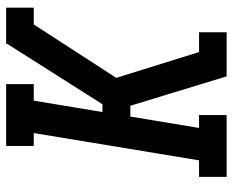

<svg xmlns="http://www.w3.org/2000/svg" viewBox="-88 -688 775 640"><g transform="rotate(-90 300.0 -367.5)"><path d="M31 0V-92H86L177 -643H134V-735H340V-643H285L247 -414H273L474 -731L475 -735H595V-643H539L361 -368L447 -92H513V0H366L268 -321H232L194 -92H237V0Z"/></g></svg>

Font: Iosevka Slab Semibold Extended
Style: Italic
Weight: 600
Width: 7
Italic angle: -9°
Monospace: yes
Designer: Belleve Invis
Foundry: Belleve Invis
Version: Version 11.1.0; ttfautohint (v1.8.3)